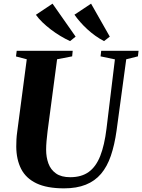

<svg xmlns="http://www.w3.org/2000/svg" viewBox="-20 -1021 778 1051"><path d="M671 -696.5 618 -305.5Q607 -227.5 586.8 -168.2Q566.5 -109 533 -69.5Q499.5 -30 449.5 -10Q399.5 10 330.5 10Q237 10 179.5 -17.5Q122 -45 95.8 -96.2Q69.5 -147.5 69 -218.5Q69 -237.5 70 -257.2Q71 -277 74 -298L126.5 -696.5L67.5 -712L71.5 -743H378L375 -712.5L292.5 -696.5L240.5 -303.5Q237 -275.5 234.8 -249.5Q232.5 -223.5 232.5 -201.5Q232.5 -160.5 245 -126.2Q257.5 -92 286.5 -71.5Q315.5 -51 364.5 -51Q426 -51 465.8 -79.8Q505.5 -108.5 528.8 -167.5Q552 -226.5 563 -317L609 -696L530.5 -712.5L534 -743H738.5L735 -712.5ZM581 -820.5 549.5 -796Q524.5 -809 501.5 -825.5Q478.5 -842 458 -860.8Q437.5 -879.5 419.8 -899.8Q402 -920 387.5 -940.5L478.5 -1001ZM394 -820.5 363.5 -796Q337.5 -808 310.8 -824Q284 -840 258.8 -859.2Q233.5 -878.5 212.2 -899Q191 -919.5 176.5 -940L267.5 -1001Z"/></svg>

Font: Merriweather 96pt ExtraBold
Style: Italic
Weight: 800
Italic angle: -7.8°
Version: Version 2.101